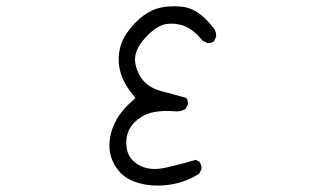

<svg xmlns="http://www.w3.org/2000/svg" viewBox="-20 -535 1040 609"><path d="M665.5 -418.5Q665.5 -419.4 665.5 -421.6Q665.5 -423.8 665.3 -427Q665 -430.2 664.1 -433.3Q663.1 -436.5 661.6 -439.5Q658.7 -445.8 653.3 -451.2Q606.4 -510.7 553.2 -514.2Q542.5 -515.1 533.9 -515.1Q525.4 -515.1 513.7 -514.4Q502 -513.7 488.8 -510.7Q475.6 -507.8 464.8 -502.9Q431.6 -487.3 407.7 -461.4Q378.4 -429.7 367.7 -404.3Q359.4 -384.8 356.9 -358.4Q356.4 -352.1 356.4 -345.7Q356.4 -289.1 401.9 -233.9L409.7 -224.1Q393.1 -209 386.2 -202.4Q379.4 -195.8 373.8 -189.2Q368.2 -182.6 363.3 -176.3Q353.5 -164.1 347.7 -152.3Q327.1 -112.8 327.1 -72.8Q327.1 -54.7 332 -38.6Q338.9 -14.2 357.9 8.3Q376 29.8 404.8 40.5Q439 53.7 479.5 53.7Q552.2 53.7 611.8 16.1L618.7 2.4Q619.1 1 619.1 -0.7Q619.1 -2.4 618.9 -5.1Q618.7 -7.8 617.7 -10.7Q616.2 -16.6 612.8 -22L601.1 -27.8Q556.6 -15.1 510.7 -4.4Q488.8 1 470.2 1Q444.3 1 424.8 -9.3Q389.6 -27.3 382.8 -60.5Q380.4 -71.8 380.4 -82.5Q380.4 -102.1 388.2 -120.6Q400.9 -148.9 435.1 -168Q462.4 -183.1 511.7 -183.1Q523.9 -183.1 531 -182.4Q538.1 -181.6 540.5 -181.6Q556.2 -181.6 568.8 -189.9L575.7 -203.6Q576.2 -205.1 576.2 -206.1Q576.2 -216.8 571.3 -224.1Q527.3 -236.8 493.2 -245.6Q456.5 -254.9 435.5 -278.3Q414.6 -301.8 408.7 -336.9Q408.2 -341.8 408.2 -346.7Q408.2 -383.3 448.7 -423.3Q482.4 -457.5 513.2 -459.5Q518.1 -460 525.9 -460Q533.7 -460 546.1 -457.8Q558.6 -455.6 569.6 -450.4Q580.6 -445.3 589.4 -438.7Q598.1 -432.1 605 -425.8Q614.7 -415.5 622.6 -406.2L637.2 -398.9Q638.7 -398.4 639.6 -398.4Q650.9 -398.4 658.7 -403.8Z"/></svg>

Font: NaikaiFont
Style: ExtraLight
Weight: 200
Version: Version 1.89